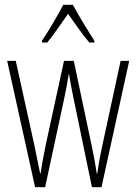

<svg xmlns="http://www.w3.org/2000/svg" viewBox="-20 -784 571 804"><path d="M285 -764H245C222 -720 180 -648 156 -614V-606H178C204 -637 239 -690 265 -726C293 -687 326 -638 354 -606H375V-614C359 -638 310 -717 285 -764ZM287 -377 365 0H405L521 -529H485L406 -163C398 -125 395 -109 387 -57H385C379 -100 371 -142 363 -178L289 -529H248L173 -184C164 -141 154 -88 150 -58H148C140 -98 132 -138 123 -180L46 -529H10L127 0H169L250 -377C257 -409 263 -443 268 -474H269C274 -443 280 -410 287 -377Z"/></svg>

Font: Noto Sans Hebrew ExtraCondensed ExtraLight
Style: Regular
Weight: 200
Width: 2
Designer: Monotype Design Team
Foundry: Monotype Imaging Inc.
Version: Version 2.004